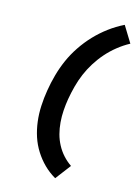

<svg xmlns="http://www.w3.org/2000/svg" viewBox="-145 -919 837 1158"><g transform="rotate(15 273.5 -340.0)"><path d="M319 161Q279 138 246.5 106Q214 74 189 34.5Q164 -5 149.5 -49Q135 -93 129 -141.5Q123 -190 125.5 -239.5Q128 -289 136 -337Q144 -387 158 -437.5Q172 -488 193 -535.5Q214 -583 244.5 -628.5Q275 -674 312 -713Q349 -752 392.5 -784.5Q436 -817 485 -841L547 -740Q508 -719 473 -691Q438 -663 409 -630Q380 -597 356.5 -559.5Q333 -522 316.5 -483Q300 -444 289 -402.5Q278 -361 271 -320Q265 -284 262.5 -247Q260 -210 263 -173Q266 -136 275 -102Q284 -68 300.5 -37Q317 -6 340 19.5Q363 45 392 65Z"/></g></svg>

Font: Iosevka Curly Slab HvObl
Style: Regular
Weight: 900
Italic angle: -9°
Monospace: yes
Designer: Belleve Invis
Foundry: Belleve Invis
Version: Version 11.1.0; ttfautohint (v1.8.3)